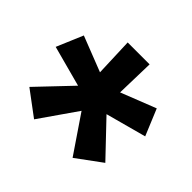

<svg xmlns="http://www.w3.org/2000/svg" viewBox="-133 -834 871 871"><g transform="rotate(45 302.5 -398.5)"><path d="M15.6 -426.8 69.3 -553.7 239.3 -487.3 232.4 -671.9H373L368.2 -487.3L537.1 -553.7L589.8 -426.8L394.5 -374L546.9 -213.9L425.8 -125L303.7 -304.7L178.7 -125L59.6 -213.9L211.9 -374Z"/></g></svg>

Font: Gothic A1 Black
Style: Regular
Weight: 900
Version: Version 2.50